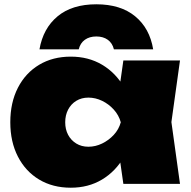

<svg xmlns="http://www.w3.org/2000/svg" viewBox="-20 -857 892 895"><path d="M555 0 526 -203 555 -287 526 -370 555 -575H819L779 -288L819 0ZM608 -287Q598 -195 558.5 -126.5Q519 -58 455.5 -20Q392 18 310 18Q226 18 162.5 -20Q99 -58 63.5 -127Q28 -196 28 -287Q28 -379 63.5 -448Q99 -517 162.5 -555Q226 -593 310 -593Q392 -593 455.5 -555.5Q519 -518 559 -449.5Q599 -381 608 -287ZM284 -287Q284 -254 297.5 -228.5Q311 -203 335.5 -188Q360 -173 392 -173Q425 -173 456 -188Q487 -203 510.5 -228.5Q534 -254 543 -287Q534 -320 510.5 -346Q487 -372 456 -387Q425 -402 392 -402Q360 -402 335.5 -387Q311 -372 297.5 -346Q284 -320 284 -287ZM694 -627H511Q504 -656 482.5 -671.5Q461 -687 429 -687Q397 -687 375.5 -671.5Q354 -656 347 -627H164Q181 -725 248.5 -781Q316 -837 429 -837Q542 -837 610 -781Q678 -725 694 -627Z"/></svg>

Font: Unbounded Black
Style: Regular
Weight: 900
Designer: Luke Prowse, Jean-Baptiste Morizot, Fátima Lázaro, Florian Runge
Foundry: NaN
Version: Version 1.701;gftools[0.9.28.dev5+ged2979d]